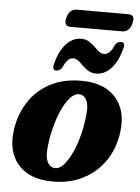

<svg xmlns="http://www.w3.org/2000/svg" viewBox="-56 -842 654 897"><g transform="rotate(5 271.0 -393.0)"><path d="M323 -469Q428 -467.5 480.5 -406.8Q533 -346 519.5 -245.5Q510 -170 470.5 -111.5Q431 -53 366.8 -20Q302.5 13 218.5 11.5Q115.5 10 62.8 -50Q10 -110 23.5 -211Q33.5 -285 71 -343.8Q108.5 -402.5 172 -436.2Q235.5 -470 323 -469ZM229 -52Q254 -50 278.5 -81.8Q303 -113.5 322.2 -165.8Q341.5 -218 350.5 -279Q361.5 -344 351 -373.5Q340.5 -403 315 -405.5Q288.5 -407 263.2 -374Q238 -341 219 -287.5Q200 -234 191.5 -175.5Q181 -112 192.2 -83Q203.5 -54 229 -52ZM383.5 -508.5Q362 -508.5 346.8 -517.8Q331.5 -527 319.2 -539.2Q307 -551.5 295.8 -560.8Q284.5 -570 271 -570Q243.5 -570 224 -523.5Q213.5 -506.5 197 -506.5Q175 -506.5 184 -538Q200 -600 230.8 -632.2Q261.5 -664.5 300 -664.5Q321 -664.5 336.5 -655.2Q352 -646 364.2 -633.8Q376.5 -621.5 387.8 -612.2Q399 -603 412.5 -603Q440 -603 459.5 -649.5Q469.5 -666 486.5 -666Q508 -666 499.5 -635Q483 -572.5 452.2 -540.5Q421.5 -508.5 383.5 -508.5ZM222 -756.5Q233 -798 268 -798H509Q543 -798 532 -756.5Q521 -715.5 486.5 -715.5H245.5Q211 -715.5 222 -756.5Z"/></g></svg>

Font: Fraunces 72pt S050
Style: Bold Italic
Weight: 700
Italic angle: -16°
Version: Version 1.000; ttfautohint (v1.8.3)